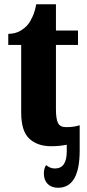

<svg xmlns="http://www.w3.org/2000/svg" viewBox="-20 -680 411 906"><path d="M221 10Q157 10 118.5 -25.5Q80 -61 80 -149V-468H19V-520Q54 -521 77.5 -535.5Q101 -550 113 -566Q124 -580 134.5 -603.5Q145 -627 151 -660H244V-536H348V-468H244V-163Q244 -120 253.5 -100Q263 -80 292 -80Q329 -80 356 -89V30Q356 206 254 206Q223 206 205 188Q187 170 187 139Q187 113 198 99Q206 106 216 110.5Q226 115 239 115Q295 115 295 35V3Q280 6 261.5 8Q243 10 221 10Z"/></svg>

Font: Noto Serif ExtraCondensed Black
Style: Regular
Weight: 900
Width: 2
Designer: Monotype Design Team
Foundry: Monotype Imaging Inc.
Version: Version 2.015; ttfautohint (v1.8.4.7-5d5b)